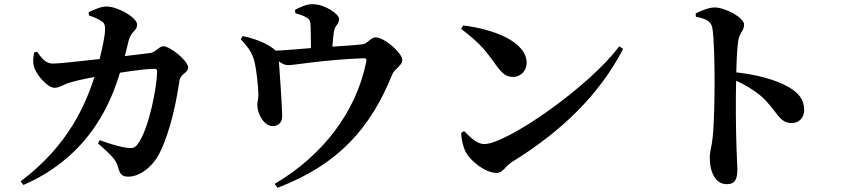

<svg xmlns="http://www.w3.org/2000/svg" viewBox="-20 -825 4040 913"><path d="M589.9 15.1C648.5 15.1 709.4 -37.7 737.5 -94.4C792.2 -203 820 -350.4 833 -439.2C838.5 -476.6 874.5 -476.9 874.5 -504C874.5 -536.8 788.1 -605 757.2 -605C735.7 -605 720.7 -575.7 693 -572.7C564.3 -556.9 277.5 -522.6 231.5 -522.6C197 -522.6 178.1 -548.6 156.2 -579L142.2 -575.5C137.1 -546.1 134.9 -522.8 144.8 -499.2C157.4 -464.9 207.3 -407.5 238.6 -407.5C263.1 -407.5 282.4 -423.4 312.7 -432.6C353.6 -445.2 440.4 -461.9 485.5 -468.9C555.1 -479.9 658.1 -497.6 715.9 -497.6C723.2 -497.6 727.2 -494.1 727.2 -485.1C727.2 -421.1 690.5 -214 634.5 -139.1C621.7 -122.5 611.7 -118.9 586.1 -121.8C562.3 -124 513.2 -136.7 454.6 -158.3L446 -143.2C509.5 -87.2 531.9 -65.2 541.1 -30.8C550.2 2.2 558.5 15.1 589.9 15.1ZM78.3 37.2 91.2 54.6C417.8 -87 513.8 -357.1 552.5 -486.2C572.7 -548.8 584.5 -603.2 592.7 -635.1C603.8 -677 631.9 -677 631.9 -708.4C631.9 -741.1 542 -793.7 486.2 -794C458.5 -794.2 425.3 -777.8 401.7 -766.8L402.4 -752.3C423.1 -744.7 446.2 -736.1 463.5 -723.8C476.9 -715.2 479.9 -705.5 479.6 -684.6C479.3 -647.2 457.2 -551 439.4 -491.6C391.7 -332.3 307.6 -135.3 78.3 37.2Z M1286.1 49.3 1299.7 67.9C1590.3 -42.5 1743 -217.7 1845.5 -471.6C1855.9 -497.9 1893.2 -513.7 1893.2 -539.6C1893.2 -571.8 1808.9 -647.4 1765.6 -647.4C1744.3 -647.4 1726.9 -617.4 1706.2 -614.7C1658.2 -608.2 1571.9 -604.7 1506 -599.7C1442.8 -595.8 1343.4 -585.6 1264.3 -582.7L1263.9 -565.7C1307.9 -531.9 1324.6 -515.2 1351.3 -515.2C1380.6 -515.2 1511.5 -540 1706.7 -548C1721.9 -548.7 1724.6 -545.3 1720.9 -527.9C1672.5 -292.5 1515.3 -85.4 1286.1 49.3ZM1276.5 -225.5C1304.3 -225.8 1322.1 -241.8 1321.8 -274.9C1321.8 -313.9 1308.8 -497.8 1305.6 -541.9C1302.8 -576.5 1294.9 -586.3 1256.1 -609.4C1222 -629.7 1173.1 -645.7 1134.2 -653.6L1124.9 -638.5C1151.1 -609.1 1172.4 -586.4 1185.5 -547.7C1198 -512.1 1209.6 -405.6 1208.4 -370.7C1207.7 -351.5 1202.7 -335 1203.7 -323.7C1203.9 -284.1 1235.5 -225 1276.5 -225.5ZM1458.8 -556.9 1558.9 -559.1C1558.9 -589.1 1563.1 -645.1 1568 -675.1C1572.7 -705.8 1592.2 -708.4 1592.2 -734.9C1592.2 -758.7 1524.6 -805.1 1466.3 -805.1C1434.7 -805.1 1407.3 -790.4 1383.1 -778.5L1384.1 -762.4C1404.1 -756.3 1423.4 -750.6 1438.3 -741.5C1454.3 -732.1 1456.1 -720.8 1457.1 -699.1C1458.8 -656 1458.8 -571.9 1458.8 -556.9Z M2342.1 -2.8C2371.3 -2.8 2383.8 -35.8 2416 -55.7C2647.5 -198.4 2829.7 -373.5 2943.2 -592.5L2924.8 -604.9C2781.3 -412.1 2389.8 -139.9 2282.5 -139.9C2245.9 -139.9 2210.5 -177.9 2187 -201.8L2173.2 -193C2173 -164.4 2182.8 -125.2 2194.7 -101.7C2215.4 -62.3 2284.8 -2.8 2342.1 -2.8ZM2419.2 -459.1C2457.8 -459.1 2484.3 -489.8 2484.3 -525.7C2484.3 -629.2 2320.1 -687.8 2182.5 -703.9L2172.9 -687.5C2268.8 -615.1 2293.6 -578.1 2341.1 -512.2C2366.4 -477.4 2386.6 -459.1 2419.2 -459.1Z M3435.4 50.8C3474.5 50.8 3486.4 29.6 3486.4 -22.1C3486.4 -35.7 3483.7 -69.6 3482.2 -121.1C3479.3 -210.3 3477.7 -343.5 3480.6 -451.5C3482.1 -520.7 3483.8 -587.5 3490.5 -632.1C3496.4 -668.9 3518.3 -678.9 3518.3 -708.1C3518.3 -741.2 3428.6 -789.5 3378.7 -789.5C3349.3 -789.5 3316.4 -774.4 3288 -761.2L3289 -745.5C3329.9 -737.5 3360.6 -726.7 3367 -693.5C3375.4 -648.8 3378 -523.5 3378 -440.1C3378 -380.4 3376.8 -245.6 3368.8 -170.9C3364.1 -126.8 3355.1 -103.5 3355.1 -77C3355.1 -3.5 3383.4 50.8 3435.4 50.8ZM3745.6 -239.9C3782.5 -239.9 3804.1 -268.7 3804.1 -301.1C3804.1 -354.2 3775.4 -383.8 3731.4 -410.3C3671.1 -446.3 3567.4 -473.9 3458.3 -483.1V-451.3C3524.1 -422.4 3566.2 -395.7 3601.4 -366.1C3678.5 -295.1 3682.5 -239.9 3745.6 -239.9Z"/></svg>

Font: Source Han Serif CN VF
Style: Regular
Weight: 250
Designer: Ryoko NISHIZUKA 西塚涼子 (kana & ideographs); Frank Grießhammer (Latin, Greek & Cyrillic); Wenlong ZHANG 张文龙 (bopomofo); San
Foundry: Adobe
Version: Version 2.002;hotconv 1.1.0;makeotfexe 2.6.0